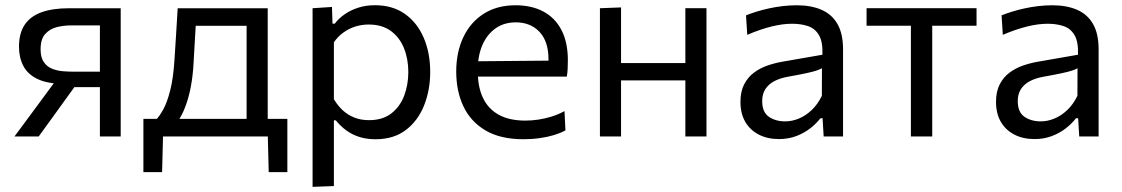

<svg xmlns="http://www.w3.org/2000/svg" viewBox="-20 -528 4340 743"><path d="M36.1 0Q62.8 -35.9 89.5 -72.1Q116.2 -108.4 141.8 -143L215 -242.2L229 -203.6Q164.5 -203.6 126 -221.9Q87.5 -240.1 70.5 -272.6Q53.5 -305 53.5 -347.1Q53.5 -399.3 75.5 -432.1Q97.4 -464.9 140.5 -480.5Q183.7 -496.1 246.8 -496.1Q282.5 -496.1 320.1 -496.1Q357.7 -496.1 391.2 -496.1Q424.7 -496.1 447.1 -496.1Q447.1 -459.5 447.1 -424.2Q447.1 -388.9 447.1 -351.1Q447.1 -313.3 447.1 -268.9V-218.9Q447.1 -157.5 447.1 -106.4Q447.1 -55.3 447.1 0H366.6Q366.6 -32.7 366.6 -63.2Q366.6 -93.7 366.6 -125.8Q366.6 -157.9 366.6 -193.7V-269.2Q366.6 -313.2 366.6 -352Q366.6 -390.7 366.6 -429.7H253.9Q227.1 -429.7 200.1 -423.1Q173.2 -416.5 155.2 -396.7Q137.1 -376.9 137.1 -337.3Q137.1 -305.5 149.6 -287.6Q162.1 -269.8 181.3 -262.1Q200.5 -254.4 221.9 -252.5Q243.2 -250.7 260.6 -250.7H380.5V-190.7H245.9L291.1 -222.9L228.1 -135.9Q203.7 -102 179 -67.8Q154.3 -33.6 129.8 0Z M934.3 -13.1Q934.3 -47.6 934.3 -79Q934.3 -110.5 934.3 -144.4Q934.3 -178.3 934.3 -218.9V-268.9Q934.3 -311.5 934.3 -346.7Q934.3 -381.9 934.3 -414.8Q934.3 -447.6 934.3 -483L971.7 -428.2H703L740.6 -483Q738.9 -451.1 736.9 -420.5Q735 -389.9 733.2 -356.7Q731.4 -323.5 729 -282.9Q726.6 -236.8 718.8 -194.4Q711 -151.9 697.5 -116.1Q684.1 -80.3 664.2 -52.8L583.1 -63.9Q597.1 -77.7 612 -104.8Q626.9 -131.9 638.8 -178.8Q650.7 -225.7 655.3 -297.9Q659.2 -359.5 662.1 -405.2Q664.9 -451 667.6 -496.1H1016Q1016 -459.5 1016 -424.2Q1016 -388.9 1016 -351.1Q1016 -313.3 1016 -268.9V-218.9Q1016 -157.5 1016 -111Q1016 -64.6 1016 -13.1ZM534.9 138Q534.9 112.8 534.9 87.9Q534.9 63 534.9 38.1Q534.9 12.4 534.9 -14.7Q534.9 -41.9 534.9 -67.9Q579.7 -67.9 625.6 -67.9Q671.4 -67.9 714.7 -67.9H912.2Q955.5 -67.9 1001.3 -67.9Q1047.2 -67.9 1092 -67.9Q1092 -41.9 1092 -14.7Q1092 12.4 1092 38.1Q1092 63 1092 87.9Q1092 112.8 1092 138H1019.9L1016.1 -11.1L1034.5 0H592.4L611.1 -11.1L607.3 138Z M1189.6 195.1Q1189.6 139.8 1189.6 87.1Q1189.6 34.4 1189.6 -26.8V-268.8Q1189.6 -324 1189.6 -381.4Q1189.6 -438.9 1189.6 -496.2L1264.7 -501.1L1266.7 -436.4H1275.4Q1290 -455.9 1313.1 -472.2Q1336.2 -488.6 1366 -498.2Q1395.8 -507.8 1431.1 -507.8Q1499.1 -507.8 1546.9 -474.1Q1594.7 -440.3 1619.7 -381.8Q1644.8 -323.3 1644.8 -249.5Q1644.8 -180 1621.4 -120.7Q1598 -61.3 1550.9 -25.2Q1503.8 10.9 1432.8 10.9Q1399.6 10.9 1371.8 2.3Q1343.9 -6.3 1321 -22.7Q1298.1 -39.2 1279.5 -62.4H1272.1V-23.3Q1272.1 35.2 1272.1 86Q1272.1 136.7 1272.1 192ZM1407.9 -63Q1461.1 -63 1494.8 -89.4Q1528.5 -115.9 1544.3 -158.3Q1560.1 -200.7 1560.1 -249Q1560.1 -299.6 1543.4 -341.3Q1526.7 -383 1492.7 -408.1Q1458.7 -433.1 1406.5 -433.1Q1380.1 -433.1 1355.3 -425.4Q1330.5 -417.6 1309.1 -402.3Q1287.7 -387.1 1272.1 -364.3V-144Q1287.3 -118.7 1307 -100.6Q1326.8 -82.6 1351.9 -72.8Q1377 -63 1407.9 -63Z M2005.7 10.8Q1916.7 10.8 1859.1 -23.1Q1801.5 -57 1773.5 -116.1Q1745.5 -175.1 1745.5 -251Q1745.5 -326 1773 -384Q1800.4 -442 1851.9 -474.8Q1903.3 -507.6 1975.1 -507.6Q2037.8 -507.6 2083.2 -483.1Q2128.6 -458.7 2153 -411.2Q2177.5 -363.8 2177.5 -294.6Q2177.5 -276.1 2176.7 -261.3Q2176 -246.4 2173.5 -231.6L2101 -268.2Q2102 -275.8 2102.3 -283.1Q2102.6 -290.5 2102.6 -297.4Q2102.6 -368.1 2067.6 -404.8Q2032.6 -441.5 1976.1 -441.5Q1930.6 -441.5 1897.7 -418.2Q1864.8 -395 1847 -354.1Q1829.1 -313.2 1829.1 -260.6V-249Q1829.1 -191.1 1849.1 -149Q1869 -106.9 1909.8 -84.1Q1950.7 -61.3 2013.5 -61.3Q2037 -61.3 2063.1 -65.1Q2089.3 -69 2115.2 -77.1Q2141.2 -85.2 2164.5 -98.1L2168.1 -23.4Q2149.1 -13.1 2124 -5.4Q2098.9 2.3 2068.8 6.5Q2038.8 10.8 2005.7 10.8ZM1780.1 -231.6V-290.5L2122.8 -293.5L2173.5 -274.4V-231.6Z M2301.6 0Q2301.6 -55.3 2301.6 -106.4Q2301.6 -157.6 2301.6 -218.8V-268.8Q2301.6 -313.3 2301.6 -351.1Q2301.6 -389 2301.6 -424.2Q2301.6 -459.5 2301.6 -496.2L2383.3 -499.3Q2383.3 -462.5 2383.3 -426.6Q2383.3 -390.7 2383.3 -352.4Q2383.3 -314.1 2383.3 -268.8V-218.8Q2383.3 -157.6 2383.3 -106.4Q2383.3 -55.3 2383.3 0ZM2350.3 -216.8V-283.9H2668.8V-216.8ZM2632.2 0Q2632.2 -55.3 2632.2 -106.4Q2632.2 -157.6 2632.2 -218.8V-268.8Q2632.2 -313.3 2632.2 -351.1Q2632.2 -389 2632.2 -424.2Q2632.2 -459.5 2632.2 -496.2H2713.9Q2713.9 -459.5 2713.9 -424.2Q2713.9 -389 2713.9 -351.1Q2713.9 -313.3 2713.9 -268.8V-218.8Q2713.9 -157.6 2713.9 -106.4Q2713.9 -55.3 2713.9 0Z M2994.6 10.2Q2950.1 10.2 2916.5 -7.1Q2882.9 -24.3 2864.1 -56.4Q2845.4 -88.6 2845.4 -133.6Q2845.4 -174.1 2859.8 -201.8Q2874.3 -229.6 2897.9 -247.1Q2921.5 -264.6 2950 -274.4Q2978.5 -284.2 3006.9 -289.1L3162.6 -316.2Q3164.5 -366.4 3149.1 -392.2Q3133.8 -418.1 3106.5 -427.1Q3079.2 -436.1 3045.4 -436.1Q3028.4 -436.1 3008.8 -433.7Q2989.3 -431.2 2967.7 -426Q2946.2 -420.7 2922.2 -412.7Q2898.1 -404.6 2871.7 -393.1L2866.9 -468.6Q2885.2 -476 2907.9 -483Q2930.5 -490 2956.2 -495.6Q2981.9 -501.3 3009.1 -504.4Q3036.2 -507.6 3063.3 -507.6Q3119 -507.6 3159.1 -490.1Q3199.3 -472.7 3220.9 -435Q3242.4 -397.3 3242.4 -337.2Q3242.4 -313.8 3242.4 -278.3Q3242.4 -242.8 3242.4 -211V-146.6Q3242.4 -112.7 3242.4 -77.2Q3242.4 -41.8 3242.4 0H3167.4L3163.2 -70.4H3154.8Q3139.6 -50.3 3116.1 -31.9Q3092.7 -13.4 3061.9 -1.6Q3031.1 10.2 2994.6 10.2ZM3018.5 -58.3Q3045 -58.3 3071.6 -69.3Q3098.1 -80.3 3121.2 -102.2Q3144.3 -124.2 3160.4 -157.1L3160.8 -263.9Q3152.8 -259.4 3139.6 -254.9Q3126.5 -250.5 3100.4 -244.8Q3074.2 -239.1 3027.3 -230.7Q2998.8 -225.5 2976.8 -214.2Q2954.9 -202.8 2942.2 -183.8Q2929.5 -164.7 2929.5 -137Q2929.5 -94 2955.4 -76.1Q2981.2 -58.3 3018.5 -58.3Z M3505 0Q3505 -55.3 3505 -106.4Q3505 -157.6 3505 -218.8V-268.8Q3505 -311.4 3505 -346.6Q3505 -381.8 3505 -414.7Q3505 -447.5 3505 -483L3532.7 -428.3H3513.3Q3470.2 -428.3 3424.2 -428.3Q3378.2 -428.3 3333.4 -428.3V-496.2H3759V-428.3Q3714.4 -428.3 3668.4 -428.3Q3622.4 -428.3 3579.2 -428.3H3559.8L3587.5 -483Q3587.5 -447.5 3587.5 -414.7Q3587.5 -381.8 3587.5 -346.6Q3587.5 -311.4 3587.5 -268.8V-218.8Q3587.5 -157.6 3587.5 -106.4Q3587.5 -55.3 3587.5 0Z M3983.6 10.2Q3939.1 10.2 3905.5 -7.1Q3871.9 -24.3 3853.1 -56.4Q3834.4 -88.6 3834.4 -133.6Q3834.4 -174.1 3848.8 -201.8Q3863.3 -229.6 3886.9 -247.1Q3910.5 -264.6 3939 -274.4Q3967.5 -284.2 3995.9 -289.1L4151.6 -316.2Q4153.5 -366.4 4138.1 -392.2Q4122.8 -418.1 4095.5 -427.1Q4068.2 -436.1 4034.4 -436.1Q4017.4 -436.1 3997.8 -433.7Q3978.3 -431.2 3956.7 -426Q3935.2 -420.7 3911.2 -412.7Q3887.1 -404.6 3860.7 -393.1L3855.9 -468.6Q3874.2 -476 3896.9 -483Q3919.5 -490 3945.2 -495.6Q3970.9 -501.3 3998.1 -504.4Q4025.2 -507.6 4052.3 -507.6Q4108 -507.6 4148.1 -490.1Q4188.3 -472.7 4209.9 -435Q4231.4 -397.3 4231.4 -337.2Q4231.4 -313.8 4231.4 -278.3Q4231.4 -242.8 4231.4 -211V-146.6Q4231.4 -112.7 4231.4 -77.2Q4231.4 -41.8 4231.4 0H4156.4L4152.2 -70.4H4143.8Q4128.6 -50.3 4105.1 -31.9Q4081.7 -13.4 4050.9 -1.6Q4020.1 10.2 3983.6 10.2ZM4007.5 -58.3Q4034 -58.3 4060.6 -69.3Q4087.1 -80.3 4110.2 -102.2Q4133.3 -124.2 4149.4 -157.1L4149.8 -263.9Q4141.8 -259.4 4128.6 -254.9Q4115.5 -250.5 4089.4 -244.8Q4063.2 -239.1 4016.3 -230.7Q3987.8 -225.5 3965.8 -214.2Q3943.9 -202.8 3931.2 -183.8Q3918.5 -164.7 3918.5 -137Q3918.5 -94 3944.4 -76.1Q3970.2 -58.3 4007.5 -58.3Z"/></svg>

Font: Commissioner Thin
Style: Regular
Weight: 100
Designer: Kostas Bartsokas
Foundry: Kostas Bartsokas
Version: Version 1.001;gftools[0.9.23]